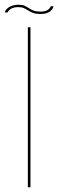

<svg xmlns="http://www.w3.org/2000/svg" viewBox="-23 -790 280 810"><path d="M94.5 0H105.5V-675H94.5ZM147.5 -731Q160 -731 169 -733.2Q178 -735.5 184.2 -739.2Q190.5 -743 194.2 -747.5Q198 -752 200.2 -756.5Q202.5 -761 202.5 -763.5H191Q190 -759.5 185.5 -754Q181 -748.5 171.8 -744.8Q162.5 -741 149.5 -741Q130.5 -741 119 -745.2Q107.5 -749.5 99.2 -755.2Q91 -761 81.2 -765.5Q71.5 -770 55 -770Q45 -770 36 -768Q27 -766 20.2 -762.8Q13.5 -759.5 8.8 -755.2Q4 -751 1.2 -746.8Q-1.5 -742.5 -3 -737.5H9Q10.5 -742 15.8 -747.5Q21 -753 30.8 -756.5Q40.5 -760 54 -760Q69 -760 78.5 -755.5Q88 -751 96.8 -745.2Q105.5 -739.5 117 -735.2Q128.5 -731 147.5 -731Z"/></svg>

Font: Anybody SemiExpanded Thin
Style: Regular
Weight: 250
Width: 6
Version: Version 1.113;gftools[0.9.25]